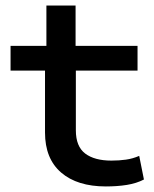

<svg xmlns="http://www.w3.org/2000/svg" viewBox="-20 -662 553 691"><path d="M361 9Q258 9 200 -41Q142 -91 142 -185V-408H18V-497H147V-642H252V-497H475V-408H253V-193Q253 -135 286.5 -109.5Q320 -84 381 -84Q409 -84 433.5 -87.5Q458 -91 481 -101L498 -16Q471 -2 436.5 3.5Q402 9 361 9Z"/></svg>

Font: Nunito Sans 7pt Expanded Medium
Style: Regular
Weight: 500
Width: 7
Designer: Vernon Adams
Foundry: Vernon Adams
Version: Version 3.101;gftools[0.9.27]